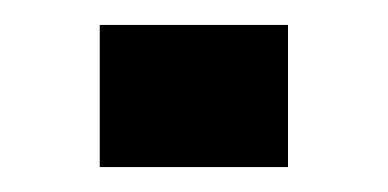

<svg xmlns="http://www.w3.org/2000/svg" viewBox="-20 -517 311 154"><path d="M211 -497V-383H60V-497Z"/></svg>

Font: Syne
Style: Bold
Weight: 700
Designer: Lucas Descroix
Foundry: Bonjour Monde
Version: Version 2.200